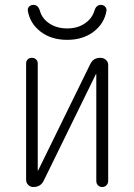

<svg xmlns="http://www.w3.org/2000/svg" viewBox="-20 -752 540 772"><path d="M114.3 0Q102.5 0 93.8 -8.3Q85 -16.6 85 -29.3V-497.1Q85 -506.8 91.3 -513.2Q97.7 -519.5 107.9 -519.5Q118.2 -519.5 125 -513.2Q131.8 -506.8 131.8 -497.1V-67.4Q131.8 -66.4 132.8 -66.4Q133.8 -66.4 133.8 -67.4L342.8 -494.1Q355.5 -520.5 384.8 -519.5Q396.5 -519.5 405.8 -511.2Q415 -502.9 415 -491.2V-24.4Q415 -14.6 408.2 -7.3Q401.4 0 391.1 0Q380.9 0 374 -6.8Q367.2 -13.7 367.2 -24.4V-453.1Q367.2 -454.1 366.2 -454.1Q365.2 -454.1 365.2 -453.1L156.2 -26.4Q143.6 0 114.3 0ZM91.8 -709Q90.8 -718.8 97.2 -725.6Q103.5 -732.4 114.3 -732.4Q133.8 -732.4 140.6 -708Q149.4 -676.8 179.2 -657.2Q209 -637.7 250 -637.7Q291 -637.7 320.3 -657.2Q349.6 -676.8 359.4 -708Q366.2 -732.4 385.7 -732.4Q395.5 -732.4 402.3 -725.6Q409.2 -718.8 408.2 -709Q399.4 -657.2 356.4 -624.5Q313.5 -591.8 250 -591.8Q186.5 -591.8 143.6 -624.5Q100.6 -657.2 91.8 -709Z"/></svg>

Font: Rounded-L Mgen+ 1mn light
Style: Regular
Weight: 200
Designer: [Source Han Sans]
Ryoko NISHIZUKA  (kana & ideographs); Paul D. Hunt (Latin, Greek & Cyrillic); Wenlong ZHANG  (bopomofo
Version: Version 1.059.20150602